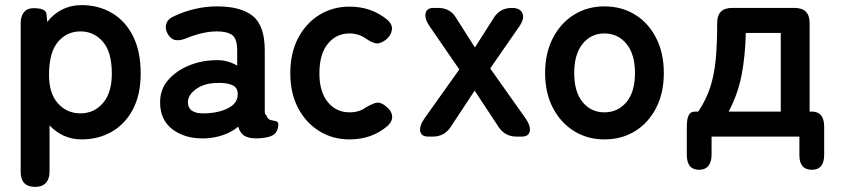

<svg xmlns="http://www.w3.org/2000/svg" viewBox="-20 -535 3302 752"><path d="M118 197Q61 197 61 138V-444Q61 -472 74 -487.5Q87 -503 111 -503Q159 -503 162 -481L165 -449Q190 -481 224 -498Q258 -515 299 -515Q366 -515 418.5 -484Q471 -453 501 -393.5Q531 -334 531 -247Q531 -165 501 -107.5Q471 -50 418.5 -19.5Q366 11 299 11Q262 11 230 -3.5Q198 -18 174 -44V138Q174 166 159.5 181.5Q145 197 118 197ZM295 -91Q348 -91 383 -131Q418 -171 418 -247Q418 -331 383 -371.5Q348 -412 295 -412Q242 -412 207 -371Q172 -330 172 -241Q172 -169 207 -130Q242 -91 295 -91Z M786 7Q708 10 657.5 -27Q607 -64 607 -134Q607 -185 638 -221Q669 -257 718 -277.5Q767 -298 819 -299Q845 -301 868 -295Q891 -289 909 -278V-337Q909 -384 889 -398Q869 -412 830 -412Q802 -412 771.5 -405Q741 -398 712 -386Q686 -375 667.5 -378Q649 -381 637 -402Q625 -423 631.5 -442.5Q638 -462 665 -473Q701 -490 743.5 -500Q786 -510 830 -510Q923 -510 970 -472.5Q1017 -435 1017 -337V-99Q1017 -86 1023 -84Q1028 -68 1039.5 -65Q1051 -62 1060.5 -60.5Q1070 -59 1070 -47Q1070 -29 1060.5 -16Q1051 -3 1029 2Q1006 7 984 7Q953 7 936.5 -3.5Q920 -14 913 -39Q888 -18 855 -6.5Q822 5 786 7ZM784 -91Q840 -93 876.5 -113Q913 -133 911 -170Q910 -194 886.5 -203Q863 -212 828 -210Q779 -209 747 -185.5Q715 -162 716 -133Q718 -88 784 -91Z M1349 11Q1283 11 1230.5 -21.5Q1178 -54 1147.5 -112Q1117 -170 1117 -248Q1117 -327 1147.5 -385.5Q1178 -444 1230.5 -476.5Q1283 -509 1349 -509Q1434 -509 1495 -459Q1518 -440 1515 -418Q1512 -396 1491 -379Q1469 -363 1453.5 -365Q1438 -367 1413 -384Q1385 -404 1349 -404Q1297 -404 1264 -363.5Q1231 -323 1231 -248Q1231 -175 1264 -135Q1297 -95 1349 -95Q1386 -95 1411 -113Q1434 -127 1451.5 -132Q1469 -137 1490 -120Q1512 -104 1515.5 -82.5Q1519 -61 1497 -41Q1436 11 1349 11Z M1657 0Q1630 0 1626 -21Q1622 -42 1643 -72L1779 -263L1662 -433Q1642 -463 1647 -483.5Q1652 -504 1678 -504H1696Q1744 -504 1767 -464L1840 -349L1914 -465Q1938 -504 1985 -504Q2017 -504 2026 -483.5Q2035 -463 2015 -433L1900 -267L2038 -72Q2059 -42 2055 -21Q2051 0 2023 0H2003Q1957 0 1932 -39L1839 -180L1746 -39Q1721 0 1675 0Z M2347 11Q2281 11 2228.5 -21.5Q2176 -54 2145.5 -112.5Q2115 -171 2115 -249Q2115 -327 2145.5 -386Q2176 -445 2228.5 -477.5Q2281 -510 2347 -510Q2415 -510 2467.5 -477.5Q2520 -445 2550 -386Q2580 -327 2580 -249Q2580 -171 2550 -112.5Q2520 -54 2467.5 -21.5Q2415 11 2347 11ZM2347 -95Q2400 -95 2433.5 -135Q2467 -175 2467 -249Q2467 -323 2433.5 -363.5Q2400 -404 2347 -404Q2295 -404 2262 -363.5Q2229 -323 2229 -249Q2229 -175 2262 -135Q2295 -95 2347 -95Z M2718 130Q2670 130 2670 71V-39Q2670 -68 2677 -83Q2684 -98 2703 -98H2715Q2746 -145 2761.5 -192.5Q2777 -240 2783 -300Q2789 -360 2789 -446Q2789 -504 2848 -504H3092Q3151 -504 3151 -445V-98H3159Q3208 -98 3208 -39V71Q3208 130 3160 130Q3111 130 3111 73V0H2767V71Q2767 99 2754.5 114.5Q2742 130 2718 130ZM2834 -98H3038V-406H2901Q2899 -315 2884.5 -240.5Q2870 -166 2834 -98Z"/></svg>

Font: Zen Maru Gothic
Style: Bold
Weight: 700
Designer: Yoshimichi Ohira
Foundry: Positype
Version: Version 1.001